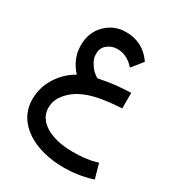

<svg xmlns="http://www.w3.org/2000/svg" viewBox="-196 -651 994 1080"><g transform="rotate(30 301.0 -111.0)"><path d="M37.1 60.1C37.1 221.2 195.3 307.1 380.4 307.1C442.4 307.1 502 298.3 558.6 280.8L567.9 277.8L564.9 269L543.5 193.4L541 183.6L531.2 186.5C480 201.7 436.5 205.1 379.4 205.1C237.3 205.1 139.2 147.9 139.2 58.6C139.2 13.2 157.7 -20.5 194.8 -55.7C236.8 -95.7 301.3 -122.1 388.2 -134.8C416 -139.2 450.7 -142.6 491.7 -145.5L501 -146V-155.3V-236.8V-247.1L490.7 -246.6C452.1 -244.6 420.9 -242.2 397 -239.7C372.6 -236.8 339.4 -231.4 296.9 -223.1C293.5 -223.1 286.1 -227.5 275.4 -236.3C264.2 -244.6 254.9 -254.4 247.1 -265.6C238.8 -277.3 232.4 -288.1 228.5 -297.4C220.2 -316.4 220.2 -323.2 220.2 -343.3C220.2 -366.2 229.5 -384.8 248 -399.9C266.6 -414.6 287.6 -421.9 311 -421.9C350.6 -421.9 385.3 -406.2 416 -374.5L423.3 -366.7L430.7 -375L475.6 -430.7L480 -436.5L475.6 -442.9C434.1 -500 377.9 -528.8 306.2 -528.8C254.4 -528.8 210.9 -510.7 175.3 -475.1C139.6 -439.5 121.6 -393.6 121.6 -337.9C121.6 -279.8 142.6 -228 184.6 -182.6C140.1 -157.2 105 -123 78.1 -80.6C51.3 -38.1 37.6 8.8 37.1 60.1Z"/></g></svg>

Font: Samim Medium
Style: Regular
Weight: 500
Foundry: DejaVu fonts team - Redesigned by Saber Rastikerdar
Version: Version 4.0.5